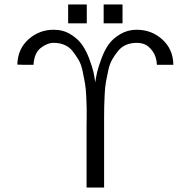

<svg xmlns="http://www.w3.org/2000/svg" viewBox="-20 -845 861 865"><path d="M287 -740V-825H371V-740ZM447 -740V-825H532V-740ZM58 -554Q60 -625 108.5 -668Q157 -711 222 -711Q264 -711 297 -691Q330 -671 349 -644.5Q368 -618 382 -580.5Q396 -543 401 -520.5Q406 -498 409 -474Q413 -500 418 -521.5Q423 -543 437 -581Q451 -619 469.5 -645Q488 -671 521.5 -691Q555 -711 596 -711Q663 -711 711.5 -667Q760 -623 761 -553H687Q685 -591 667 -615Q649 -639 631.5 -645.5Q614 -652 597 -652Q570 -652 548.5 -643Q527 -634 512 -615.5Q497 -597 485.5 -577Q474 -557 467.5 -527Q461 -497 457 -474Q453 -451 451.5 -417.5Q450 -384 449.5 -365.5Q449 -347 449 -317Q449 -287 449 -280V0H370V-275Q370 -278 370.5 -310Q371 -342 370.5 -358.5Q370 -375 368.5 -411Q367 -447 363 -469Q359 -491 352.5 -523Q346 -555 334.5 -574.5Q323 -594 308 -613.5Q293 -633 271 -642.5Q249 -652 222 -652Q193 -652 163.5 -629Q134 -606 131 -553H87Z"/></svg>

Font: Coval
Style: ExtraLight
Weight: 250
Foundry: Context Ltd
Version: Version 001.000